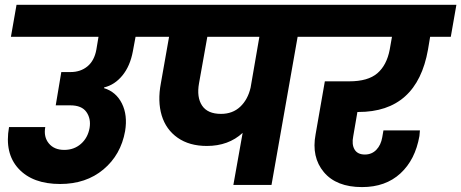

<svg xmlns="http://www.w3.org/2000/svg" viewBox="-20 -760 1895 789"><path d="M24.9 -608.9 47.9 -740.2H647L624 -608.9H537.1L525.9 -548.8Q514.6 -488.3 482.9 -449.7Q451.2 -411.1 408.2 -400.9L407.2 -397.9Q457 -382.8 481 -334.7Q504.9 -286.6 494.1 -221.2Q476.6 -123.5 405 -63.7Q333.5 -3.9 227.1 -3.9Q114.3 -3.9 56.2 -66.9Q-2 -129.9 17.1 -237.8H166Q158.7 -197.3 180.7 -170.7Q202.6 -144 244.1 -144Q284.2 -144 312.5 -168.7Q340.8 -193.4 348.1 -233.9Q354.5 -272 335.2 -299.6Q315.9 -327.1 269 -327.1H209L231.9 -463.9H270Q311 -463.9 339.4 -487.3Q367.7 -510.7 376 -556.2L384.8 -608.9Z M888.2 -292Q936 -292 967.3 -321.5Q998.5 -351.1 1009.8 -399.9L1045.9 -608.9H832L797.9 -418Q787.6 -360.4 810.3 -326.2Q833 -292 888.2 -292ZM589.8 -608.9 612.8 -740.2H1323.7L1300.8 -608.9H1203.1L1095.7 0H939L977.1 -213.9Q918.9 -160.2 830.1 -160.2Q758.3 -160.2 710.2 -193.8Q662.1 -227.5 644.5 -285.6Q627 -343.8 641.1 -418L674.8 -608.9Z M1267.6 -608.9 1290.5 -740.2H1855.5L1832.5 -608.9H1747.6L1738.8 -556.2Q1693.4 -299.8 1452.6 -299.8H1448.7L1431.6 -200.2Q1424.8 -166.5 1437 -145.8Q1449.2 -125 1479.5 -125Q1507.8 -125 1526.6 -144.5Q1545.4 -164.1 1550.8 -195.8L1555.7 -224.1H1705.6Q1703.6 -204.6 1703.6 -201.2Q1686.5 -103.5 1625.5 -47.4Q1564.5 8.8 1467.8 8.8Q1362.3 8.8 1310.8 -52.7Q1259.3 -114.3 1276.9 -208L1314.9 -425.8H1415.5Q1492.2 -425.8 1530.8 -459Q1569.3 -492.2 1581.5 -556.2L1590.8 -608.9Z"/></svg>

Font: SVN-Poppins
Style: Bold Italic
Weight: 700
Italic angle: -10°
Designer: Ninad Kale (Devanagari), Jonny Pinhorn (Latin)
Foundry: Indian Type Foundry
Version: Version 3.002 2017